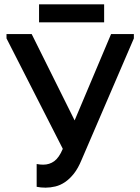

<svg xmlns="http://www.w3.org/2000/svg" viewBox="-20 -857 647 885"><path d="M190 8Q168 8 149 4V-101Q165 -98 179 -98Q208 -98 230 -114Q252 -130 269 -170V-172L10 -680V-700H126L324 -302L492 -700H597V-680L356 -120Q340 -81 320.5 -56.5Q301 -32 279.5 -17.5Q258 -3 235 2.5Q212 8 190 8ZM460 -754H160V-837H460Z"/></svg>

Font: Tilda Sans Semibold
Style: Regular
Weight: 600
Designer: ParaType Ltd
Foundry: ParaType Ltd
Version: Version 1.009